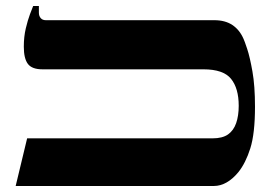

<svg xmlns="http://www.w3.org/2000/svg" viewBox="-20 -617 908 637"><path d="M32 0 70 -158H685Q718 -158 736.5 -171Q755 -184 763.5 -208.5Q772 -233 772 -266Q772 -324 746.5 -355.5Q721 -387 655 -387H121Q86 -387 72.5 -405Q59 -423 59 -462Q59 -495 65.5 -522.5Q72 -550 79.5 -570Q87 -590 90 -597H109V-575Q109 -564 115 -557Q121 -550 132 -550H691Q727 -550 751 -534Q775 -518 788 -488Q791 -482 800 -455Q809 -428 817.5 -380Q826 -332 826 -263Q826 -174 810.5 -125Q795 -76 771 -46Q752 -23 731.5 -11.5Q711 0 690 0Z"/></svg>

Font: Frank Ruhl Libre
Style: Bold
Weight: 700
Designer: Yanek Iontef
Foundry: Fontef
Version: Version 6.004